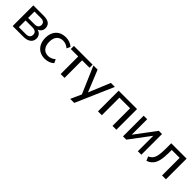

<svg xmlns="http://www.w3.org/2000/svg" viewBox="284 -1756 3197 3197"><g transform="rotate(45 1882.5 -158.0)"><path d="M78 0V-487H321Q409 -487 450 -454Q491 -421 491 -359Q491 -321 469.5 -292.5Q448 -264 412 -251Q457 -241 482 -210Q507 -179 507 -135Q507 -73 461 -36.5Q415 0 329 0ZM164 -278H316Q359 -278 382.5 -298Q406 -318 406 -353Q406 -389 382.5 -408Q359 -427 316 -427H164ZM164 -60H324Q423 -60 423 -139Q423 -218 324 -218H164Z M841 9Q767 9 713 -22.5Q659 -54 630 -111.5Q601 -169 601 -247Q601 -362 665.5 -429Q730 -496 841 -496Q886 -496 930.5 -480Q975 -464 1005 -435L975 -371Q946 -398 912 -410.5Q878 -423 847 -423Q774 -423 734 -377Q694 -331 694 -246Q694 -161 734 -112.5Q774 -64 847 -64Q878 -64 912 -77Q946 -90 975 -117L1005 -52Q975 -23 930 -7Q885 9 841 9Z M1208 0V-414H1033V-487H1474V-414H1299V0Z M1613 180 1698 -10 1493 -487H1591L1746 -105L1904 -487H1998L1708 180Z M2087 0V-487H2520V0H2429V-414H2178V0Z M2676 0V-487H2759V-122L3032 -487H3108V0H3026V-364L2753 0Z M3240 12 3208 -60Q3252 -79 3277.5 -112Q3303 -145 3314 -203.5Q3325 -262 3325 -356V-487H3687V0H3596V-414H3410V-354Q3410 -241 3393 -168Q3376 -95 3338.5 -52Q3301 -9 3240 12Z"/></g></svg>

Font: Nunito Sans Medium
Style: Regular
Weight: 500
Designer: Vernon Adams
Foundry: Vernon Adams
Version: Version 3.101; ttfautohint (v1.8.4.7-5d5b);gftools[0.9.27]